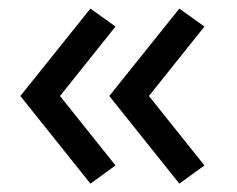

<svg xmlns="http://www.w3.org/2000/svg" viewBox="-20 -477 552 448"><path d="M398.5 -48.5 235 -253 398.5 -457 457 -415 327.5 -253 457 -91ZM191 -48.5 27.5 -253 191 -457 249.5 -415 120 -253 249.5 -91Z"/></svg>

Font: Geologica Roman Light
Style: Regular
Weight: 300
Designer: Sindre Bremnes, Frode Helland
Foundry: Monokrom Skriftforlag AS
Version: Version 1.010;gftools[0.9.28]